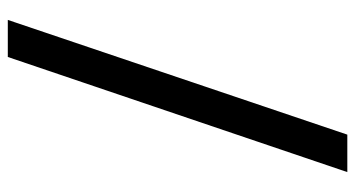

<svg xmlns="http://www.w3.org/2000/svg" viewBox="-229 -481 910 492"><g transform="rotate(90 226.0 -235.0)"><path d="M325 -670 31 200H126L421 -670Z"/></g></svg>

Font: LT Wave Alt
Style: Regular
Weight: 400
Designer: Daniel Lyons
Version: Version 2.5 (Glyphs App)